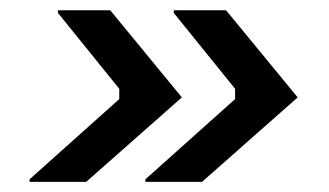

<svg xmlns="http://www.w3.org/2000/svg" viewBox="-20 -445 640 373"><path d="M37.5 -91.7V-96.7L211.7 -252.5V-272.5L92.5 -420V-425H194.2L333.3 -255.8L147.5 -91.7ZM262.5 -91.7V-96.7L436.7 -252.5V-272.5L317.5 -420V-425H419.2L558.3 -255.8L372.5 -91.7Z"/></svg>

Font: Familjen Grotesk Medium
Style: Italic
Weight: 500
Italic angle: -9.46201°
Designer: Anders Wikstroem, Jonas Baeckman, Matilda Gysing, Kristian Moeller
Foundry: Familjen STHLM AB
Version: Version 2.002; ttfautohint (v1.8.4.7-5d5b)